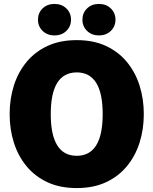

<svg xmlns="http://www.w3.org/2000/svg" viewBox="-20 -944 780 976"><path d="M370 12Q285 12 221.5 -17.5Q158 -47 115 -99Q72 -151 50.5 -219Q29 -287 29 -364Q29 -441 50.5 -509Q72 -577 115 -629Q158 -681 221.5 -710.5Q285 -740 370 -740Q455 -740 518.5 -710.5Q582 -681 625 -629Q668 -577 689.5 -509Q711 -441 711 -364Q711 -287 689.5 -219Q668 -151 625 -99Q582 -47 518.5 -17.5Q455 12 370 12ZM370 -152Q403 -152 428 -165.5Q453 -179 469.5 -206Q486 -233 494 -272.5Q502 -312 502 -364Q502 -416 494 -455.5Q486 -495 469.5 -522Q453 -549 428 -562.5Q403 -576 370 -576Q337 -576 312 -562.5Q287 -549 270.5 -522Q254 -495 246 -455.5Q238 -416 238 -364Q238 -312 246 -272.5Q254 -233 270.5 -206Q287 -179 312 -165.5Q337 -152 370 -152ZM257 -764Q220 -764 196.5 -787Q173 -810 173 -844Q173 -878 196.5 -901Q220 -924 257 -924Q294 -924 317.5 -901Q341 -878 341 -844Q341 -810 317.5 -787Q294 -764 257 -764ZM483 -764Q446 -764 422.5 -787Q399 -810 399 -844Q399 -878 422.5 -901Q446 -924 483 -924Q520 -924 543.5 -901Q567 -878 567 -844Q567 -810 543.5 -787Q520 -764 483 -764Z"/></svg>

Font: Murecho Thin Black
Style: Regular
Weight: 900
Version: Version 1.010